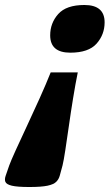

<svg xmlns="http://www.w3.org/2000/svg" viewBox="-86 -548 449 769"><path d="M195.5 -337Q115 -337 115 -406.5Q115 -455.5 147.2 -491.8Q179.5 -528 252 -528Q333 -528 333 -458.5Q333 -409.5 300.8 -373.2Q268.5 -337 195.5 -337ZM-63 155 -49 114.5Q-42.5 96.5 -23.2 54Q-4 11.5 21.8 -43.2Q47.5 -98 73 -154.8Q98.5 -211.5 117 -258H225.5Q216 -211.5 206.8 -154.8Q197.5 -98 189.8 -43.2Q182 11.5 175.5 54Q169 96.5 164.5 114.5L153.5 155Q149.5 170 139.2 180.2Q129 190.5 104.2 195.8Q79.5 201 31.5 201Q-16.5 201 -38.5 195.8Q-60.5 190.5 -64.5 180.2Q-68.5 170 -63 155Z"/></svg>

Font: Newsreader 6pt
Style: Bold Italic
Weight: 700
Italic angle: -17°
Designer: Hugues Gentile
Foundry: Production Type
Version: Version 1.003; ttfautohint (v1.8.3)